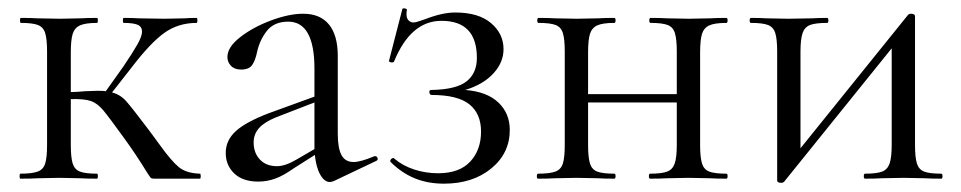

<svg xmlns="http://www.w3.org/2000/svg" viewBox="-20 -429 2307 461"><path d="M460 0H350Q344 0 342 -2Q340 -4 333 -15Q306 -59 279 -96Q243 -146 228.5 -163.5Q214 -181 198 -186.5Q182 -192 150 -191V-81Q150 -51 154.5 -36.5Q159 -22 172 -17Q185 -12 213 -12Q215 -12 215 -6Q215 0 213 0Q188 0 173 -1L123 -2L71 -1Q56 0 29 0Q27 0 27 -6Q27 -12 29 -12Q57 -12 70.5 -17Q84 -22 88.5 -36.5Q93 -51 93 -81V-305Q93 -335 88.5 -349.5Q84 -364 71 -369Q58 -374 30 -374Q28 -374 28 -380Q28 -386 30 -386Q56 -386 70 -385L123 -384L174 -385Q189 -386 213 -386Q215 -386 215 -380Q215 -374 213 -374Q185 -374 172 -368Q159 -362 154.5 -347.5Q150 -333 150 -303V-208Q164 -208 184 -210L215 -211Q228 -211 234 -210L276 -269Q299 -303 310 -322.5Q321 -342 321 -353Q321 -365 310.5 -369.5Q300 -374 277 -374Q275 -374 275 -380Q275 -386 277 -386Q301 -386 313 -385L374 -384L424 -385Q434 -386 452 -386Q454 -386 454 -380Q454 -374 452 -374Q408 -374 374.5 -350Q341 -326 296 -267L249 -207Q269 -202 283.5 -185.5Q298 -169 338 -116L363 -82Q391 -43 409 -28Q427 -13 460 -12Q462 -12 462 -6Q462 0 460 0Z M881 -54Q885 -54 886.5 -49.5Q888 -45 884 -43L781 6Q775 8 772 8Q759 8 749 -9.5Q739 -27 736 -57L684 -24Q660 -7 640.5 0Q621 7 600 7Q563 7 542.5 -12.5Q522 -32 522 -62Q522 -92 546 -114Q570 -136 625 -157L735 -197V-264Q735 -377 672 -377Q638 -377 620.5 -354.5Q603 -332 597 -303Q593 -284 585.5 -273Q578 -262 559 -262Q543 -262 534.5 -271Q526 -280 526 -292Q526 -316 557 -340Q588 -364 631 -380Q674 -396 708 -396Q749 -396 770 -370Q791 -344 791 -295V-108Q791 -73 800 -56.5Q809 -40 829 -40Q846 -40 879 -54ZM735 -71V-76V-183L642 -147Q615 -136 602 -121.5Q589 -107 589 -87Q589 -62 604 -46Q619 -30 645 -30Q665 -30 692 -46Z M1204 -117Q1204 -61 1159.5 -24.5Q1115 12 1046 12Q1007 12 975.5 -1Q944 -14 918 -40L917 -42Q917 -46 921 -48.5Q925 -51 927 -48Q947 -31 974.5 -22Q1002 -13 1032 -13Q1083 -13 1109 -41Q1135 -69 1135 -113Q1135 -156 1107 -178.5Q1079 -201 1016 -201Q1012 -201 1011 -207Q1010 -213 1016 -213Q1075 -214 1100 -233.5Q1125 -253 1125 -290Q1125 -379 1040 -379Q966 -379 926 -281Q925 -279 921 -279Q918 -279 915.5 -280.5Q913 -282 914 -283L946 -407Q946 -409 950 -409Q953 -409 955.5 -407.5Q958 -406 957 -405Q956 -401 956 -395Q956 -385 961 -380Q966 -375 973 -375Q978 -375 987.5 -378.5Q997 -382 1001 -383Q1042 -399 1073 -399Q1129 -399 1159 -373.5Q1189 -348 1189 -311Q1189 -279 1164.5 -252.5Q1140 -226 1097 -213Q1149 -209 1176.5 -183Q1204 -157 1204 -117Z M1724 0Q1699 0 1685 -1L1634 -2L1581 -1Q1566 0 1541 0Q1538 0 1538 -6Q1538 -12 1541 -12Q1569 -12 1582 -17Q1595 -22 1600 -36.5Q1605 -51 1605 -81V-183H1392V-81Q1392 -51 1396.5 -36.5Q1401 -22 1414 -17Q1427 -12 1455 -12Q1458 -12 1458 -6Q1458 0 1455 0Q1430 0 1416 -1L1365 -2L1312 -1Q1298 0 1272 0Q1269 0 1269 -6Q1269 -12 1272 -12Q1300 -12 1313.5 -17Q1327 -22 1331.5 -36.5Q1336 -51 1336 -81V-305Q1336 -335 1331.5 -349.5Q1327 -364 1314 -369Q1301 -374 1273 -374Q1270 -374 1270 -380Q1270 -386 1273 -386Q1298 -386 1312 -385L1365 -384L1417 -385Q1431 -386 1455 -386Q1458 -386 1458 -380Q1458 -374 1455 -374Q1427 -374 1414 -368Q1401 -362 1396.5 -347.5Q1392 -333 1392 -303V-203H1605V-305Q1605 -335 1600.5 -349.5Q1596 -364 1583 -369Q1570 -374 1542 -374Q1539 -374 1539 -380Q1539 -386 1542 -386Q1567 -386 1582 -385L1634 -384L1686 -385Q1700 -386 1724 -386Q1727 -386 1727 -380Q1727 -374 1724 -374Q1696 -374 1683 -368Q1670 -362 1665.5 -347.5Q1661 -333 1661 -303V-81Q1661 -51 1665.5 -36.5Q1670 -22 1683 -17Q1696 -12 1724 -12Q1727 -12 1727 -6Q1727 0 1724 0Z M2240 0Q2215 0 2201 -1L2150 -2L2096 -1Q2082 0 2057 0Q2054 0 2054 -6Q2054 -12 2057 -12Q2085 -12 2098 -17Q2111 -22 2116 -36.5Q2121 -51 2121 -81V-313L1863 7Q1860 10 1856 10Q1846 10 1846 4V-305Q1846 -335 1841.5 -349.5Q1837 -364 1824 -369Q1811 -374 1783 -374Q1780 -374 1780 -380Q1780 -386 1783 -386Q1807 -386 1820 -385L1873 -384L1931 -385Q1944 -386 1966 -386Q1969 -386 1969 -380Q1969 -374 1966 -374Q1938 -374 1925 -369Q1912 -364 1907 -349.5Q1902 -335 1902 -305V-73L2160 -393Q2163 -396 2167 -396Q2177 -396 2177 -390V-81Q2177 -51 2181.5 -36.5Q2186 -22 2199 -17Q2212 -12 2240 -12Q2243 -12 2243 -6Q2243 0 2240 0Z"/></svg>

Font: Cormorant Garamond
Style: Regular
Weight: 400
Designer: Christian Thalmann (Catharsis Fonts)
Version: Version 3.000